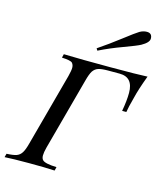

<svg xmlns="http://www.w3.org/2000/svg" viewBox="-156 -927 865 1017"><g transform="rotate(15 276.5 -418.0)"><path d="M168 -36.6Q182.1 -22 245.1 -20L240.2 0Q189.5 -2.9 99.6 -2.9Q9.8 -2.9 -34.2 0L-28.8 -20Q7.8 -21.5 25.4 -27.8Q43 -34.2 53.7 -51.3Q64.5 -68.4 74.2 -106L181.2 -502Q189.5 -534.2 189.5 -549.8Q189.5 -565.4 180.7 -575.7Q171.9 -585.9 123 -587.9L127.9 -607.9Q225.6 -605 380.9 -605Q536.1 -605 586.9 -607.9Q557.6 -529.8 545.9 -480Q530.8 -424.8 526.9 -397.9H503.9Q514.6 -457 514.6 -499Q514.6 -585 439.9 -585H377Q340.8 -585 323.2 -579.1Q305.7 -573.2 294.4 -556.6Q283.7 -539.6 273.9 -502L167 -106Q159.7 -78.1 159.7 -61.5Q159.7 -44.9 168 -36.6ZM522.5 -836.4Q551.8 -836.4 551.8 -806.6Q551.8 -785.2 511.7 -762.7Q492.2 -752 422.9 -726.6Q353.5 -701.2 294.4 -671.9L287.6 -683.1Q345.7 -722.2 405.3 -768.1Q464.8 -814 483.4 -825.2Q502.9 -836.4 522.5 -836.4Z"/></g></svg>

Font: PlayfairDisplaySC-Italic
Style: Italic
Weight: 400
Italic angle: -14°
Designer: Claus Eggers Sørensen
Foundry: Claus Eggers Sørensen
Version: Version 1.004;PS 001.004;hotconv 1.0.70;makeotf.lib2.5.58329